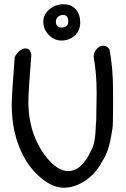

<svg xmlns="http://www.w3.org/2000/svg" viewBox="-20 -880 590 900"><path d="M356 -775Q356 -736 330 -713Q304 -690 268.5 -690Q233 -690 208 -717Q183 -744 183 -778Q183 -812 211.5 -836Q240 -860 277.5 -860Q315 -860 335.5 -836Q356 -812 356 -775ZM275 -810Q262 -810 252 -801Q242 -792 242 -779Q242 -751 268 -751Q300 -751 300 -780.5Q300 -810 275 -810ZM493 -649Q510 -562 510 -454V-378Q510 -292 507 -276.5Q504 -261 501 -242Q498 -223 495.5 -213Q493 -203 488 -186Q477 -149 457 -120Q427 -64 378 -32Q329 0 278.5 0Q228 0 174.5 -44Q121 -88 87 -154Q35 -256 35 -389Q35 -436 49 -612Q56 -628 70.5 -640.5Q85 -653 100 -653Q122 -653 127 -623Q113 -450 113 -404Q113 -294 156 -209Q183 -153 222.5 -115.5Q262 -78 300 -78Q363 -78 408 -176Q427 -210 429 -285Q429 -305 431 -313L433 -445Q433 -537 419 -613Q419 -634 433 -650Q447 -666 464 -666Q481 -666 493 -649Z"/></svg>

Font: Patrick Hand SC
Style: Regular
Weight: 400
Designer: Patrick Wagesreiter
Foundry: Patrick Wagesreiter
Version: Version 1.003;PS 001.003;hotconv 1.0.70;makeotf.lib2.5.58329